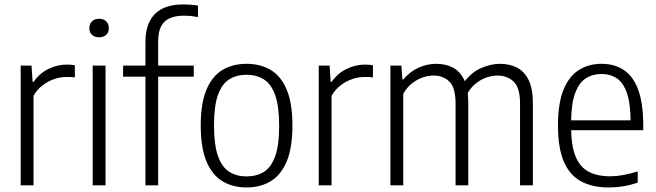

<svg xmlns="http://www.w3.org/2000/svg" viewBox="-20 -838 2966 868"><path d="M73.5 0V-541.5H122.5L127.5 -468H132Q159 -507 199.2 -526.5Q239.5 -546 282.5 -546Q293.5 -546 302.2 -545.2Q311 -544.5 318.5 -543V-488Q309 -489.5 300 -489.8Q291 -490 280 -490Q253 -490 225 -480.5Q197 -471 172.5 -452.2Q148 -433.5 131.5 -405V0Z M399 0V-541.5H457V0ZM428 -669.5Q407.5 -669.5 395.8 -680.5Q384 -691.5 384 -710.5Q384 -730 395.8 -741.5Q407.5 -753 428 -753Q448.5 -753 460.2 -741.5Q472 -730 472 -710.5Q472 -691.5 460.2 -680.5Q448.5 -669.5 428 -669.5Z M637.5 0V-647.5Q637.5 -704 656.8 -741.8Q676 -779.5 713.8 -798.8Q751.5 -818 808 -818Q823.5 -818 841.2 -816.8Q859 -815.5 875 -812.5V-761Q859 -764 843.8 -765.5Q828.5 -767 811 -767Q753 -767 724 -740Q695 -713 695 -649.5V0ZM536.5 -491.5V-541.5H856V-491.5Z M1094.5 9.5Q1032 9.5 985.5 -18.8Q939 -47 913.2 -108.5Q887.5 -170 887.5 -270.5Q887.5 -370.5 913 -431.8Q938.5 -493 985 -521.2Q1031.5 -549.5 1094.5 -549.5Q1157.5 -549.5 1204.2 -521.5Q1251 -493.5 1276.5 -432Q1302 -370.5 1302 -270.5Q1302 -170.5 1276.5 -109Q1251 -47.5 1204.2 -19Q1157.5 9.5 1094.5 9.5ZM1094.5 -40.5Q1140 -40.5 1173 -61Q1206 -81.5 1224 -131.5Q1242 -181.5 1242 -269Q1242 -357.5 1224 -408Q1206 -458.5 1172.8 -479.2Q1139.5 -500 1094.5 -500Q1049.5 -500 1016.5 -479.5Q983.5 -459 965.5 -409.2Q947.5 -359.5 947.5 -272Q947.5 -183 965.5 -132.5Q983.5 -82 1016.5 -61.2Q1049.5 -40.5 1094.5 -40.5Z M1421 0V-541.5H1470L1475 -468H1479.5Q1506.5 -507 1546.8 -526.5Q1587 -546 1630 -546Q1641 -546 1649.8 -545.2Q1658.5 -544.5 1666 -543V-488Q1656.5 -489.5 1647.5 -489.8Q1638.5 -490 1627.5 -490Q1600.5 -490 1572.5 -480.5Q1544.5 -471 1520 -452.2Q1495.5 -433.5 1479 -405V0Z M1745 0V-541.5H1794.5L1799 -479H1803.5Q1834 -515 1872.5 -532.2Q1911 -549.5 1953 -549.5Q1994 -549.5 2026.5 -533Q2059 -516.5 2078 -478Q2097 -439.5 2097 -373.5V0H2039.5V-370Q2039.5 -442 2011.5 -469.2Q1983.5 -496.5 1939 -496.5Q1917.5 -496.5 1892.8 -488.5Q1868 -480.5 1844.2 -462.5Q1820.5 -444.5 1803 -414V0ZM2331 0V-370Q2331 -442 2302 -469.2Q2273 -496.5 2228 -496.5Q2206.5 -496.5 2180.2 -488Q2154 -479.5 2129 -459Q2104 -438.5 2086 -402L2069.5 -455Q2106.5 -508.5 2152.2 -529Q2198 -549.5 2240 -549.5Q2282 -549.5 2315.8 -533Q2349.5 -516.5 2369.2 -477.5Q2389 -438.5 2389 -372V0Z M2733 9.5Q2657.5 9.5 2606.2 -18.5Q2555 -46.5 2528.8 -108Q2502.5 -169.5 2502.5 -271Q2502.5 -370 2527.2 -431.5Q2552 -493 2596.5 -521.2Q2641 -549.5 2700 -549.5Q2758.5 -549.5 2800.8 -521.2Q2843 -493 2865.5 -431.5Q2888 -370 2888 -270V-249.5H2537.5V-294H2844.5L2831 -282.5Q2831 -366.5 2815 -414.8Q2799 -463 2769.5 -483.2Q2740 -503.5 2699.5 -503.5Q2659 -503.5 2628 -483.5Q2597 -463.5 2579.5 -415.2Q2562 -367 2562 -282.5V-263Q2562 -180 2581.8 -131.5Q2601.5 -83 2640.8 -62Q2680 -41 2739 -41Q2766.5 -41 2796.5 -46.5Q2826.5 -52 2863 -63V-12Q2827.5 -0.5 2795.8 4.5Q2764 9.5 2733 9.5Z"/></svg>

Font: Encode Sans SemiCondensed Light
Style: Regular
Weight: 300
Width: 4
Designer: Multiple Designers
Foundry: Impallari Type
Version: Version 3.002